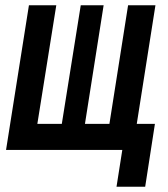

<svg xmlns="http://www.w3.org/2000/svg" viewBox="-20 -570 640 730"><path d="M423 140H532L569 -99H500L571 -550H467L396 -99H303L374 -550H287L215 -99H122L194 -550H90L3 0H445Z"/></svg>

Font: JetBrains Mono
Style: Bold Italic
Weight: 558
Italic angle: -9°
Monospace: yes
Designer: Philipp Nurullin, Konstantin Bulenkov
Foundry: JetBrains
Version: Version 2.305